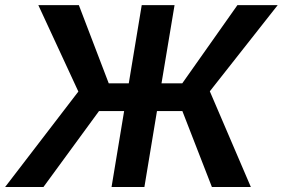

<svg xmlns="http://www.w3.org/2000/svg" viewBox="-40 -748 1130 768"><path d="M658.2 -727.5 606 -414.6H689L909.7 -727.5H1070.8L799.3 -382.8L963.4 0H807.6L689.5 -303.7H587.9L537.6 0H406.2L456.5 -303.7H356L133.8 0H-19.5L273.4 -381.8L113.3 -727.5H275.4L395 -414.6H475.1L526.9 -727.5Z"/></svg>

Font: Inter Semi Bold
Style: Italic
Weight: 600
Italic angle: -9.39999°
Designer: Rasmus Andersson
Foundry: rsms
Version: Version 4.000;git-3c8e0fc